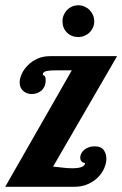

<svg xmlns="http://www.w3.org/2000/svg" viewBox="-20 -715 468 735"><path d="M340.8 -633.8Q340.8 -620.6 335.9 -609.6Q331.1 -598.6 322.8 -590.6Q314.5 -582.5 303.2 -577.9Q292 -573.2 279.8 -573.2Q253.4 -573.2 236.3 -590.3Q219.2 -607.4 219.2 -633.8Q219.2 -646 223.9 -657.2Q228.5 -668.5 236.6 -676.8Q244.6 -685.1 255.6 -689.9Q266.6 -694.8 279.8 -694.8Q292 -694.8 303.2 -689.9Q314.5 -685.1 322.8 -676.8Q331.1 -668.5 335.9 -657.2Q340.8 -646 340.8 -633.8ZM0 0 254.9 -445.8H199.2Q187.5 -445.8 177.5 -445.3Q167.5 -444.8 159.9 -443.4Q152.3 -441.9 148.2 -438.7Q144 -435.5 144 -430.2Q144 -427.7 145.8 -427.2Q147.5 -426.8 149.4 -425.3Q151.4 -423.8 153.1 -420.4Q154.8 -417 154.8 -408.2Q154.8 -394 150.1 -384Q145.5 -374 137.9 -367.7Q130.4 -361.3 120.8 -358.2Q111.3 -355 101.1 -355Q92.3 -355 84.2 -357.9Q76.2 -360.8 69.6 -366.2Q63 -371.6 59.1 -379.9Q55.2 -388.2 55.2 -398.9Q55.2 -414.1 63.2 -431.9Q71.3 -449.7 86.2 -464.8Q101.1 -480 122.6 -490Q144 -500 170.9 -500H428.2L183.1 -77.1Q189.5 -76.7 198.2 -75.7Q207 -74.7 217.3 -73.5Q227.5 -72.3 238 -71.5Q248.5 -70.8 258.8 -70.8Q277.3 -70.8 290.5 -75Q303.7 -79.1 306.2 -90.8Q296.4 -91.8 291.7 -97.7Q287.1 -103.5 287.1 -111.8Q287.1 -119.1 290.8 -126.7Q294.4 -134.3 301.3 -140.4Q308.1 -146.5 318.6 -150.6Q329.1 -154.8 342.8 -154.8Q366.2 -154.8 376.7 -141.1Q387.2 -127.4 387.2 -106.9Q387.2 -89.8 378.9 -70.8Q370.6 -51.8 355 -36.1Q339.4 -20.5 316.7 -10.3Q293.9 0 265.1 0Z"/></svg>

Font: Lobster
Style: Regular
Weight: 400
Designer: Pablo Impallari
Foundry: Pablo Impallari
Version: Version 1.007; ttfautohint (v1.1) -l 8 -r 50 -G 50 -x 14 -D 